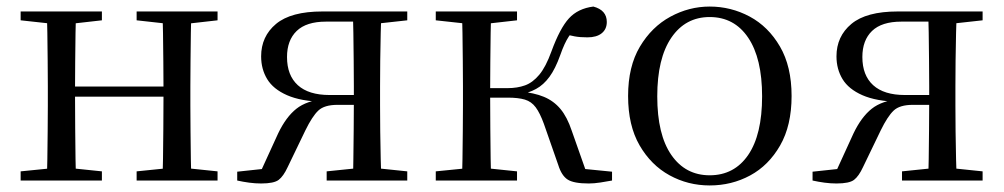

<svg xmlns="http://www.w3.org/2000/svg" viewBox="-20 -551 3063 586"><path d="M123 0Q124 -24 124.5 -65Q125 -106 125.5 -150Q126 -194 126 -229V-288Q126 -322 125.5 -366Q125 -410 124.5 -451Q124 -492 123 -516H212Q211 -492 210.5 -450.5Q210 -409 209.5 -363Q209 -317 209 -280V-260Q209 -210 209.5 -159Q210 -108 210.5 -66Q211 -24 212 0ZM475 0Q477 -24 477.5 -66Q478 -108 478.5 -159Q479 -210 479 -260V-280Q479 -317 478.5 -363Q478 -409 477.5 -450.5Q477 -492 475 -516H564Q563 -492 562.5 -451Q562 -410 561.5 -366Q561 -322 561 -288V-229Q561 -194 561.5 -150Q562 -106 562.5 -65Q563 -24 564 0ZM43 0V-28L153 -39H185L291 -28V0ZM43 -489V-516H291V-489L185 -477H153ZM397 0V-28L505 -39H538L644 -28V0ZM397 -489V-516H644V-489L538 -477H505ZM167 -256V-287H520V-256Z M964 -516H1223V-489L1114 -477L1100 -485H975Q915 -485 885.5 -456.5Q856 -428 856 -377Q856 -321 889 -291Q922 -261 986 -261H1100V-231H1010Q970 -231 951.5 -213.5Q933 -196 912 -153L858 -41Q845 -13 830.5 -2Q816 9 777 9Q759 9 740.5 6.5Q722 4 704 0V-27L816 -39L770 -15L829 -144Q853 -194 884.5 -219Q916 -244 971 -249L966 -240Q898 -242 856 -260.5Q814 -279 795.5 -309.5Q777 -340 777 -379Q777 -440 822.5 -478Q868 -516 964 -516ZM1057 0Q1058 -24 1058.5 -65.5Q1059 -107 1059.5 -154Q1060 -201 1060 -240V-288Q1060 -322 1059.5 -366Q1059 -410 1058.5 -451Q1058 -492 1057 -516H1144Q1143 -492 1142 -451Q1141 -410 1140.5 -366Q1140 -322 1140 -288V-229Q1140 -194 1140.5 -150Q1141 -106 1142 -65Q1143 -24 1144 0ZM977 0V-28L1084 -39H1117L1223 -28V0Z M1310 0V-28L1420 -39H1452L1558 -28V0ZM1310 -489V-516H1558V-489L1452 -477H1420ZM1390 0Q1391 -24 1391.5 -65Q1392 -106 1392.5 -150Q1393 -194 1393 -229V-288Q1393 -322 1392.5 -366Q1392 -410 1391.5 -451Q1391 -492 1390 -516H1479Q1478 -492 1477.5 -450.5Q1477 -409 1476.5 -362.5Q1476 -316 1476 -278V-258Q1476 -209 1476.5 -158.5Q1477 -108 1477.5 -66Q1478 -24 1479 0ZM1684 -47 1640 -173Q1628 -206 1615 -223.5Q1602 -241 1582 -247Q1562 -253 1530 -253H1434V-282H1529Q1559 -282 1582.5 -290.5Q1606 -299 1626 -323Q1646 -347 1663 -394Q1689 -465 1716.5 -495Q1744 -525 1791 -531Q1832 -520 1832 -484Q1832 -462 1816.5 -449.5Q1801 -437 1773 -437Q1750 -437 1734 -440Q1718 -443 1701 -448L1748 -479Q1729 -459 1716 -439.5Q1703 -420 1690 -383Q1675 -341 1657 -316.5Q1639 -292 1616 -279.5Q1593 -267 1564 -262L1565 -272Q1610 -268 1640 -255.5Q1670 -243 1690.5 -218.5Q1711 -194 1725 -152L1774 -13L1717 -40L1848 -27V0Q1832 3 1812.5 6Q1793 9 1777 9Q1731 9 1712.5 -3Q1694 -15 1684 -47Z M2146 15Q2080 15 2023.5 -16Q1967 -47 1932 -107.5Q1897 -168 1897 -258Q1897 -348 1933 -408.5Q1969 -469 2026 -500Q2083 -531 2146 -531Q2211 -531 2268 -500.5Q2325 -470 2360.5 -409Q2396 -348 2396 -258Q2396 -168 2361 -107Q2326 -46 2269.5 -15.5Q2213 15 2146 15ZM2146 -16Q2221 -16 2263.5 -78Q2306 -140 2306 -257Q2306 -373 2263.5 -436Q2221 -499 2146 -499Q2072 -499 2029 -436Q1986 -373 1986 -257Q1986 -140 2029 -78Q2072 -16 2146 -16Z M2720 -516H2979V-489L2870 -477L2856 -485H2731Q2671 -485 2641.5 -456.5Q2612 -428 2612 -377Q2612 -321 2645 -291Q2678 -261 2742 -261H2856V-231H2766Q2726 -231 2707.5 -213.5Q2689 -196 2668 -153L2614 -41Q2601 -13 2586.5 -2Q2572 9 2533 9Q2515 9 2496.5 6.5Q2478 4 2460 0V-27L2572 -39L2526 -15L2585 -144Q2609 -194 2640.5 -219Q2672 -244 2727 -249L2722 -240Q2654 -242 2612 -260.5Q2570 -279 2551.5 -309.5Q2533 -340 2533 -379Q2533 -440 2578.5 -478Q2624 -516 2720 -516ZM2813 0Q2814 -24 2814.5 -65.5Q2815 -107 2815.5 -154Q2816 -201 2816 -240V-288Q2816 -322 2815.5 -366Q2815 -410 2814.5 -451Q2814 -492 2813 -516H2900Q2899 -492 2898 -451Q2897 -410 2896.5 -366Q2896 -322 2896 -288V-229Q2896 -194 2896.5 -150Q2897 -106 2898 -65Q2899 -24 2900 0ZM2733 0V-28L2840 -39H2873L2979 -28V0Z"/></svg>

Font: Noto Serif JP
Style: Regular
Weight: 400
Designer: Ryoko NISHIZUKA  (kana & ideographs); Frank Grießhammer (Latin, Greek & Cyrillic); Wenlong ZHANG  (bopomofo); Sandoll Co
Foundry: Adobe
Version: Version 2.003-H1;hotconv 1.1.1;makeotfexe 2.6.0